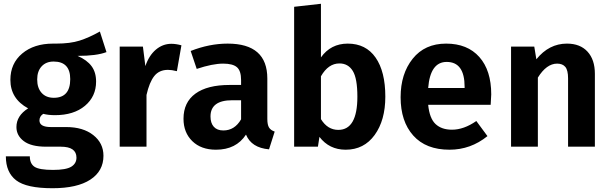

<svg xmlns="http://www.w3.org/2000/svg" viewBox="-20 -777 3236 1017"><path d="M264 -451Q224 -451 200.5 -425.5Q177 -400 177 -356Q177 -311 200.5 -285Q224 -259 265 -259Q352 -259 352 -358Q352 -451 264 -451ZM509 -610 544 -501Q492 -481 391 -481Q441 -459 465 -426.5Q489 -394 489 -345Q489 -266 430 -216.5Q371 -167 271 -167Q236 -167 209 -174Q189 -161 189 -139Q189 -104 250 -104H331Q420 -104 474 -61.5Q528 -19 528 48Q528 129 458.5 174.5Q389 220 258 220Q120 220 65.5 178Q11 136 11 51H138Q138 90 163 106.5Q188 123 261 123Q330 123 357.5 106Q385 89 385 58Q385 0 302 0H224Q145 0 106 -29.5Q67 -59 67 -104Q67 -164 129 -203Q35 -254 35 -354Q35 -441 97.5 -493.5Q160 -546 261 -546H277Q352 -546 402 -562Q452 -578 509 -610Z M888 -545Q912 -545 941 -537L917 -400Q889 -407 870 -407Q823 -407 797 -374Q771 -341 756 -274V0H614V-530H737L750 -427Q769 -483 805.5 -514Q842 -545 888 -545Z M1163 -86Q1223 -86 1257 -145V-246H1210Q1095 -246 1095 -160Q1095 -125 1112.5 -105.5Q1130 -86 1163 -86ZM1396 -361V-147Q1396 -116 1405 -101.5Q1414 -87 1435 -80L1405 14Q1312 6 1283 -64Q1231 16 1124 16Q1045 16 998.5 -29.5Q952 -75 952 -148Q952 -235 1015 -281Q1078 -327 1196 -327H1257V-353Q1257 -402 1235 -421Q1213 -440 1162 -440Q1106 -440 1022 -412L990 -507Q1089 -546 1186 -546Q1396 -546 1396 -361Z M1772 -89Q1873 -89 1873 -265Q1873 -362 1848.5 -401.5Q1824 -441 1778 -441Q1719 -441 1680 -373V-146Q1715 -89 1772 -89ZM1822 -546Q1918 -546 1969.5 -472Q2021 -398 2021 -265Q2021 -140 1964.5 -62Q1908 16 1811 16Q1724 16 1672 -52L1664 0H1538V-741L1680 -757V-473Q1732 -546 1822 -546Z M2441 -311V-317Q2441 -449 2346 -449Q2259 -449 2248 -311ZM2582 -277Q2582 -267 2579 -222H2248Q2255 -150 2287 -120Q2319 -90 2374 -90Q2437 -90 2503 -136L2562 -56Q2473 16 2361 16Q2236 16 2169 -59Q2102 -134 2102 -262Q2102 -386 2166 -466Q2230 -546 2343 -546Q2456 -546 2519 -475Q2582 -404 2582 -277Z M2983 -546Q3053 -546 3092 -503.5Q3131 -461 3131 -386V0H2989V-362Q2989 -405 2974.5 -422.5Q2960 -440 2931 -440Q2875 -440 2829 -366V0H2687V-530H2810L2821 -463Q2888 -546 2983 -546Z"/></svg>

Font: FiraSans
Style: Regular
Weight: 600
Designer: Carrois Corporate & Edenspiekermann AG
Foundry: Carrois Corporate GbR & Edenspiekermann AG
Version: Version 3.106;PS 003.106;hotconv 1.0.70;makeotf.lib2.5.58329